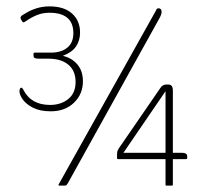

<svg xmlns="http://www.w3.org/2000/svg" viewBox="-20 -582 645 602"><path d="M177 -407Q206 -400 223 -379.5Q240 -359 240 -327Q240 -287 212 -260Q184 -233 139 -233Q106 -233 84 -244Q62 -255 51.5 -270Q41 -285 41 -296Q41 -300 42.5 -303.5Q44 -307 47 -307Q50 -307 53 -301Q77 -253 137 -253Q171 -253 194 -271.5Q217 -290 217 -325Q217 -360 194.5 -379Q172 -398 132 -398H102Q93 -398 89 -400Q85 -402 85 -409V-413Q85 -417 89 -417H140Q172 -417 191 -432.5Q210 -448 210 -478Q210 -542 135 -542Q114 -542 96.5 -535Q79 -528 60 -515Q56 -512 53 -512Q51 -512 49 -516L46 -521Q43 -526 45.5 -530Q48 -534 58 -539Q73 -549 93 -555.5Q113 -562 135 -562Q181 -562 206 -539.5Q231 -517 231 -480Q231 -455 218.5 -436.5Q206 -418 177 -407ZM180 0H167Q162 0 164 -4L469 -549Q471 -556 477 -556Q485 -556 486.5 -547.5Q488 -539 480 -525L193 -8Q190 -3 188.5 -1.5Q187 0 180 0ZM499 -83H350Q347 -83 347 -87V-97Q347 -102 347.5 -105.5Q348 -109 352 -116L482 -305Q489 -317 502 -317H508Q522 -317 522 -298V-103H550Q567 -103 567 -92V-87Q567 -83 563 -83H522V-3Q522 0 519 0H502Q499 0 499 -3ZM367 -103H499V-296Z"/></svg>

Font: Zain ExtraLight
Style: Regular
Weight: 200
Designer: Zain,Boutros
Foundry: Mobile Telecommunications Company (Zain), 2024
Version: Version 1.51; ttfautohint (v1.8.4)